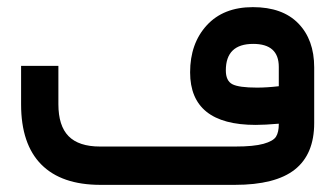

<svg xmlns="http://www.w3.org/2000/svg" viewBox="-20 -518 939 538"><path d="M512.7 -315.4Q512.7 -396 559.3 -447Q606 -498 688.5 -498Q771.5 -498 815.9 -452.4Q860.4 -406.7 860.4 -329.1V-173.3Q860.4 -85.9 806.2 -43Q752 0 637.7 0H261.7Q152.3 0 95.7 -57.1Q39.1 -114.3 39.1 -225.6V-323.7V-333.5H48.8H133.8H143.6V-323.7V-226.1Q143.6 -165.5 172.1 -136.5Q200.7 -107.4 260.3 -107.4H639.2Q690.9 -107.4 718.3 -115Q745.6 -122.6 753.4 -135Q761.2 -147.5 761.2 -169.9V-171.4Q721.7 -168 696.3 -168Q512.7 -168 512.7 -315.4ZM689.5 -395Q612.8 -395 612.8 -320.8Q612.8 -291.5 631.1 -282Q649.4 -272.5 700.2 -272.5Q728 -272.5 761.2 -276.4V-330.6Q761.2 -395 689.5 -395Z"/></svg>

Font: Shabnam Medium FD-WOL
Style: Medium-FD-WOL
Weight: 500
Foundry: DejaVu fonts team - Redesigned by Saber Rastikerdar - Based on Vazir font
Version: Version 5.0.1